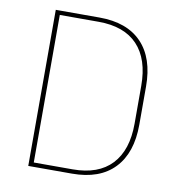

<svg xmlns="http://www.w3.org/2000/svg" viewBox="-74 -707 717 774"><g transform="rotate(10 284.0 -319.5)"><path d="M102.5 0V-17.5H271Q376 -17.5 430.5 -75.5Q485 -133.5 485 -242V-397Q485 -506 430.5 -563.8Q376 -621.5 271 -621.5H101.5V-639H271.5Q384.5 -639 444.5 -576.5Q504.5 -514 504.5 -397.5V-241.5Q504.5 -125.5 444.5 -62.8Q384.5 0 271.5 0ZM92.5 0V-639H112V0Z"/></g></svg>

Font: Anek Latin Medium Thin
Style: Regular
Weight: 250
Version: Version 1.003